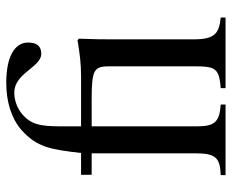

<svg xmlns="http://www.w3.org/2000/svg" viewBox="-82 -640 723 598"><g transform="rotate(-90 279.0 -341.5)"><path d="M523 0V-15C472 -20 455 -35 455 -99V-358C455 -380 455 -404 457 -457L452 -461C409 -454 381 -450 338 -450H184V-495C184 -559 184 -596 214 -626C233 -646 261 -658 289 -658C350 -658 368 -574 410 -574C435 -574 445 -589 445 -615C445 -658 399 -683 320 -683C260 -683 209 -667 173 -636C118 -587 112 -544 101 -450H33V-417H100V-96C100 -32 88 -17 32 -15V0H252V-15C196 -19 184 -35 184 -90V-417H268C363 -417 371 -409 371 -360V-99C371 -31 365 -20 303 -15V0Z"/></g></svg>

Font: STIXGeneral
Style: Regular
Weight: 400
Designer: MicroPress Inc., with final additions and corrections provided by Coen Hoffman, Elsevier (retired)
Version: Version 1.1.0